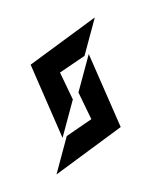

<svg xmlns="http://www.w3.org/2000/svg" viewBox="-130 -958 838 1061"><g transform="rotate(15 289.0 -427.5)"><path d="M573 -326 298 -670V-450L405 -326L298 -201V19ZM278 -405 171 -530 278 -654V-874L3 -530L278 -185Z"/></g></svg>

Font: Ny Stormning
Style: Sv
Weight: 900
Designer: Robert Jablonski, Mew Too
Foundry: Cannot Into Space Fonts
Version: Version 0.90